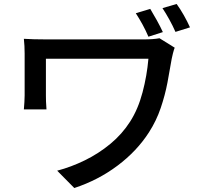

<svg xmlns="http://www.w3.org/2000/svg" viewBox="-20 -882 1040 974"><path d="M742.2 -836.9Q758.3 -810.5 775.9 -778.6Q793.5 -746.6 806.2 -719.2L732.9 -695.8Q720.2 -726.1 703.6 -756.6Q687 -787.1 668.9 -814.9ZM876 -861.8Q894 -837.4 912.4 -804.9Q930.7 -772.5 943.8 -743.2L870.1 -720.2Q856.4 -751.5 839.1 -782.7Q821.8 -814 804.2 -840.8ZM866.2 -640.1Q862.3 -630.4 857.4 -611.6Q852.5 -592.8 851.1 -584Q841.8 -527.8 829.6 -463.6Q817.4 -399.4 795.4 -334.5Q773.4 -269.5 735.8 -210.9Q674.3 -115.2 575.9 -41.5Q477.5 32.2 356.9 71.8L270 -16.1Q340.8 -34.7 410.6 -68.8Q480.5 -103 540 -152.3Q599.6 -201.7 640.1 -265.1Q680.7 -328.6 703.1 -413.6Q725.6 -498.5 732.9 -584Q718.3 -584 679.4 -584Q640.6 -584 587.9 -584Q535.2 -584 477.5 -584Q419.9 -584 366 -584Q312 -584 271.5 -584Q231 -584 212.9 -584Q212.9 -572.8 212.9 -547.9Q212.9 -522.9 212.9 -493.4Q212.9 -463.9 212.9 -437.7Q212.9 -411.6 212.9 -397.9Q212.9 -387.7 213.4 -367.4Q213.9 -347.2 215.8 -327.1H101.1Q102.5 -347.2 103.8 -364.3Q105 -381.3 105 -397.9Q105 -411.6 105 -439.9Q105 -468.3 105 -501.5Q105 -534.7 105 -564.7Q105 -594.7 105 -610.8Q105 -629.9 104 -648.4Q103 -667 101.1 -685.1Q122.6 -683.6 151.9 -682.9Q181.2 -682.1 213.9 -682.1Q223.1 -682.1 258.8 -682.1Q294.4 -682.1 345.5 -682.1Q396.5 -682.1 453.6 -682.1Q510.7 -682.1 564 -682.1Q617.2 -682.1 656.7 -682.1Q696.3 -682.1 711.9 -682.1Q732.4 -682.1 752.9 -683.6Q773.4 -685.1 789.1 -688Z"/></svg>

Font: Source Han Sans CN Medium
Style: Regular
Weight: 500
Designer: Ryoko NISHIZUKA  (kana, bopomofo & ideographs); Paul D. Hunt (Latin, Greek & Cyrillic); Sandoll Communications , Soo-you
Foundry: Adobe
Version: Version 2.004;hotconv 1.0.118;makeotfexe 2.5.65603